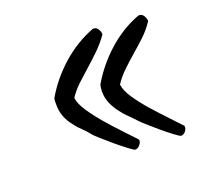

<svg xmlns="http://www.w3.org/2000/svg" viewBox="-71 -555 504 486"><g transform="rotate(-20 180.5 -312.5)"><path d="M361.3 -448.2Q348.6 -428.7 332 -413.1Q315.4 -397.5 298.3 -382.8Q281.2 -368.2 265.6 -353Q250 -337.9 239.3 -321.3Q241.2 -304.7 255.4 -283.7Q269.5 -262.7 288.1 -241.7Q306.6 -220.7 325.7 -200.7Q344.7 -180.7 356.4 -168L357.4 -165Q357.4 -158.2 352.1 -152.3Q346.7 -146.5 340.8 -146.5Q337.9 -146.5 324.2 -156.7Q310.5 -167 294.9 -180.2Q279.3 -193.4 265.6 -205.6Q252 -217.8 249 -221.7Q240.2 -231.4 231 -240.2Q221.7 -249 213.9 -259.8Q203.1 -273.4 196.8 -288.1Q190.4 -302.7 190.4 -320.3Q190.4 -325.2 190.9 -329.1Q191.4 -333 192.4 -337.9Q217.8 -381.8 256.8 -417Q295.9 -452.1 342.8 -469.7H344.7Q352.5 -469.7 356.9 -462.4Q361.3 -455.1 361.3 -448.2ZM241.2 -456.1Q227.5 -436.5 210.9 -420.4Q194.3 -404.3 177.7 -389.6Q161.1 -375 145.5 -360.4Q129.9 -345.7 119.1 -329.1Q121.1 -312.5 135.3 -291.5Q149.4 -270.5 168 -249Q186.5 -227.5 205.1 -208Q223.6 -188.5 235.4 -175.8Q237.3 -173.8 237.3 -171.9Q237.3 -166 231.9 -159.7Q226.6 -153.3 219.7 -153.3Q216.8 -153.3 203.1 -163.6Q189.5 -173.8 173.8 -187Q158.2 -200.2 144.5 -212.4Q130.9 -224.6 127.9 -228.5Q120.1 -239.3 110.4 -248Q100.6 -256.8 92.8 -267.6Q70.3 -294.9 70.3 -327.1Q70.3 -332 70.3 -336.4Q70.3 -340.8 71.3 -345.7Q96.7 -389.6 135.7 -424.3Q174.8 -459 222.7 -477.5H224.6Q232.4 -477.5 236.8 -470.2Q241.2 -462.9 241.2 -456.1Z"/></g></svg>

Font: Calligraffitti
Style: Regular
Weight: 400
Designer: Dathan Boardman
Foundry: Open Window
Version: Version 1.001